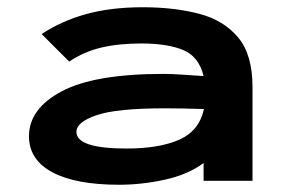

<svg xmlns="http://www.w3.org/2000/svg" viewBox="-20 -499 790 530"><path d="M309 11Q189 11 124.5 -23.5Q60 -58 60 -123Q60 -199 150.5 -247Q241 -295 431 -295Q453 -295 482 -293Q511 -291 542 -289Q529 -343 485.5 -361Q442 -379 370 -379Q307 -379 259 -367.5Q211 -356 171 -329L95 -405Q149 -441 217.5 -460Q286 -479 374 -479Q461 -479 529.5 -461Q598 -443 637.5 -395.5Q677 -348 677 -259V0H542V-49Q499 -17 435 -3Q371 11 309 11ZM191 -135Q191 -89 329 -89Q420 -89 475 -113.5Q530 -138 543 -198Q515 -199 486 -199.5Q457 -200 435 -200Q302 -200 246.5 -181Q191 -162 191 -135Z"/></svg>

Font: Inconsolata ExtraExpanded ExtraBold
Style: Regular
Weight: 800
Width: 8
Monospace: yes
Designer: Raph Levien, Cyreal, Brenton Simpson
Foundry: Raph Levien, Cyreal, Google
Version: Version 3.001; ttfautohint (v1.8.2.53-6de2)